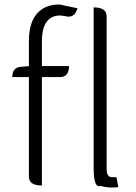

<svg xmlns="http://www.w3.org/2000/svg" viewBox="-20 -828 605 857"><path d="M508 7Q470 13 428 2Q398 13 398 -79V-795Q456 -795 456 -755V-73Q456 -37 480 -37H500L508 7ZM167 0Q109 0 109 -40V-484H35Q35 -528 75 -530L109 -533V-645Q109 -725 144 -766Q179 -808 246 -808L326 -791Q312 -744 271 -756L249 -759Q167 -759 167 -642V-533H288Q288 -484 248 -484H167V0Z"/></svg>

Font: Swei Half Moon CJK SC
Style: Light
Weight: 300
Version: Version 2.071